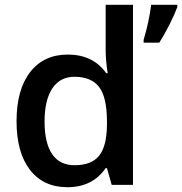

<svg xmlns="http://www.w3.org/2000/svg" viewBox="-20 -780 768 810"><path d="M264.2 9.8Q163.1 9.8 106.4 -63.5Q49.8 -136.7 49.8 -269Q49.8 -401.9 107.2 -475.8Q164.6 -549.8 266.1 -549.8Q372.6 -549.8 428.2 -471.2H434.1Q425.8 -529.3 425.8 -563V-759.8H541V0H451.2L431.2 -70.8H425.8Q370.6 9.8 264.2 9.8ZM294.9 -83Q365.7 -83 397.9 -122.8Q430.2 -162.6 431.2 -252V-268.1Q431.2 -370.1 397.9 -413.1Q364.7 -456.1 293.9 -456.1Q233.4 -456.1 200.7 -407Q168 -357.9 168 -267.1Q168 -177.2 199.7 -130.1Q231.4 -83 294.9 -83ZM585.9 -611.8Q608.9 -689 617.7 -759.8H728V-750Q716.8 -719.7 694.8 -676Q672.9 -632.3 651.9 -600.1H585.9Z"/></svg>

Font: f0_41264          
Style: Regular
Weight: 600
Foundry: Ascender Corporation
Version: Version 1.10